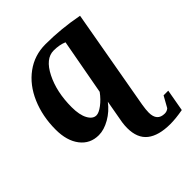

<svg xmlns="http://www.w3.org/2000/svg" viewBox="-194 -583 907 907"><g transform="rotate(-45 259.5 -129.0)"><path d="M263.7 -471.2Q367.7 -471.2 474.6 -450.7L385.3 53.7Q380.4 83 380.4 102.1Q380.4 159.2 431.2 159.2Q445.8 159.2 457 149.4L487.8 94.2H519L499.5 204.1Q451.2 212.9 415 212.9Q337.4 212.9 297.1 181.2Q256.8 149.4 256.8 82Q256.8 64.5 259.5 45.9Q262.2 27.3 280.3 -70.8Q252.4 -33.7 213.1 -11.2Q173.8 11.2 138.7 11.2Q81.1 11.2 46.9 -33Q12.7 -77.1 12.7 -151.9Q12.7 -240.2 44.2 -313.7Q75.7 -387.2 133.1 -429.2Q190.4 -471.2 263.7 -471.2ZM141.1 -173.3Q141.1 -121.6 157 -92.3Q172.9 -63 196.8 -63Q213.4 -63 239 -82.3Q264.6 -101.6 286.1 -130.9L337.4 -410.6Q308.6 -422.9 270.5 -422.9Q215.8 -422.9 178.5 -348.6Q141.1 -274.4 141.1 -173.3Z"/></g></svg>

Font: Liberation Serif
Style: Bold Italic
Weight: 700
Italic angle: -16.333°
Designer: Steve Matteson
Foundry: Ascender Corporation
Version: Version 2.1.5